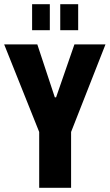

<svg xmlns="http://www.w3.org/2000/svg" viewBox="-23 -901 526 921"><path d="M165 0V-268L-3 -688H156L240 -434H246L334 -688H483L318 -268V0ZM131 -756V-881H216V-756ZM266 -756V-881H352V-756Z"/></svg>

Font: Archivo ExtraCondensed ExtraBold
Style: Regular
Weight: 800
Width: 2
Designer: Hector Gatti
Foundry: Omnibus-Type
Version: Version 2.001